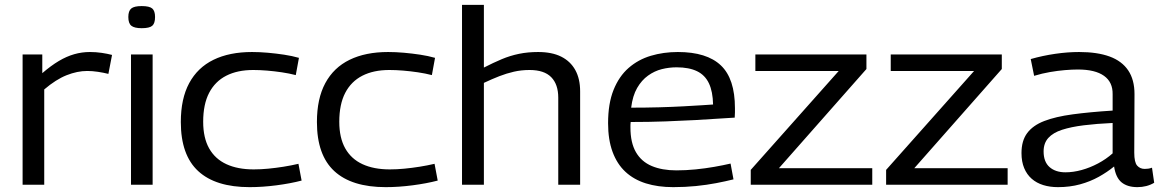

<svg xmlns="http://www.w3.org/2000/svg" viewBox="-20 -760 4775 790"><path d="M154 -536V-459Q190 -490 222 -509Q254 -528 285.5 -537Q317 -546 350 -546Q375 -546 398.5 -542.5Q422 -539 441 -534L426 -456Q406 -461 383 -464.5Q360 -468 339 -468Q298 -468 254 -450.5Q210 -433 162 -392V0H73V-536Z M563 -644Q533 -644 520.5 -654Q508 -664 508 -690Q508 -715 520 -725Q532 -735 563 -735Q595 -735 606.5 -725Q618 -715 618 -690Q618 -664 606.5 -654Q595 -644 563 -644ZM519 0V-536H608V0Z M724 -258Q724 -354 758.5 -418Q793 -482 858.5 -514Q924 -546 1017 -546Q1048 -546 1082 -543Q1116 -540 1149 -535Q1182 -530 1210 -522L1197 -451Q1170 -458 1139.5 -462.5Q1109 -467 1079 -469.5Q1049 -472 1022 -472Q957 -472 911 -448.5Q865 -425 840.5 -378Q816 -331 816 -259Q816 -193 840.5 -149.5Q865 -106 911.5 -84.5Q958 -63 1024 -63Q1053 -63 1084 -66Q1115 -69 1146.5 -74Q1178 -79 1208 -86L1221 -17Q1175 -5 1117.5 2.5Q1060 10 1007 10Q867 10 795.5 -56Q724 -122 724 -258Z M1284 -258Q1284 -354 1318.5 -418Q1353 -482 1418.5 -514Q1484 -546 1577 -546Q1608 -546 1642 -543Q1676 -540 1709 -535Q1742 -530 1770 -522L1757 -451Q1730 -458 1699.5 -462.5Q1669 -467 1639 -469.5Q1609 -472 1582 -472Q1517 -472 1471 -448.5Q1425 -425 1400.5 -378Q1376 -331 1376 -259Q1376 -193 1400.5 -149.5Q1425 -106 1471.5 -84.5Q1518 -63 1584 -63Q1613 -63 1644 -66Q1675 -69 1706.5 -74Q1738 -79 1768 -86L1781 -17Q1735 -5 1677.5 2.5Q1620 10 1567 10Q1427 10 1355.5 -56Q1284 -122 1284 -258Z M1881 0V-740H1971V-482Q2010 -502 2044.5 -516.5Q2079 -531 2115.5 -538.5Q2152 -546 2194 -546Q2251 -546 2289 -527Q2327 -508 2347 -472Q2367 -436 2367 -384V0H2277V-358Q2277 -413 2248 -442.5Q2219 -472 2159 -472Q2125 -472 2094.5 -465Q2064 -458 2034.5 -446.5Q2005 -435 1971 -419V0Z M2750 10Q2687 10 2637.5 -5.5Q2588 -21 2553.5 -53Q2519 -85 2500.5 -135Q2482 -185 2482 -253Q2482 -334 2504.5 -390Q2527 -446 2566.5 -480.5Q2606 -515 2658 -530.5Q2710 -546 2769 -546Q2888 -546 2946 -491Q3004 -436 3004 -315Q3004 -308 3004 -297.5Q3004 -287 3003 -276Q2980 -275 2938.5 -272Q2897 -269 2841.5 -266Q2786 -263 2718.5 -260.5Q2651 -258 2575 -258Q2574 -252 2574 -246.5Q2574 -241 2574 -235Q2574 -173 2596.5 -134Q2619 -95 2661.5 -77Q2704 -59 2763 -59Q2802 -59 2842 -63Q2882 -67 2919 -73.5Q2956 -80 2986 -87L2998 -22Q2966 -14 2927 -6.5Q2888 1 2843.5 5.5Q2799 10 2750 10ZM2577 -317Q2637 -317 2691.5 -318.5Q2746 -320 2791.5 -322.5Q2837 -325 2868.5 -327Q2900 -329 2914 -330Q2913 -383 2897 -417Q2881 -451 2848 -467Q2815 -483 2764 -483Q2733 -483 2703 -475.5Q2673 -468 2646.5 -449Q2620 -430 2601.5 -398Q2583 -366 2577 -317Z M3069 0V-61L3431 -468H3088V-536H3545V-476L3185 -68H3569V0Z M3626 0V-61L3988 -468H3645V-536H4102V-476L3742 -68H4126V0Z M4183 -130Q4183 -181 4206.5 -212.5Q4230 -244 4276.5 -262Q4323 -280 4393.5 -289.5Q4464 -299 4558 -305V-372Q4559 -422 4522.5 -448Q4486 -474 4415 -474Q4391 -474 4361.5 -471.5Q4332 -469 4300 -463.5Q4268 -458 4235 -448L4221 -517Q4270 -531 4321.5 -538.5Q4373 -546 4420 -546Q4495 -546 4545.5 -527.5Q4596 -509 4622 -470.5Q4648 -432 4648 -373L4647 -132Q4647 -92 4659 -78.5Q4671 -65 4690 -65Q4697 -65 4704.5 -66Q4712 -67 4720 -70L4729 -8Q4714 1 4696.5 5.5Q4679 10 4660 10Q4619 10 4595 -9.5Q4571 -29 4564 -75Q4536 -52 4501 -32.5Q4466 -13 4424 -1.5Q4382 10 4333 10Q4300 10 4272.5 1.5Q4245 -7 4225 -24.5Q4205 -42 4194 -68.5Q4183 -95 4183 -130ZM4274 -137Q4274 -94 4298.5 -72.5Q4323 -51 4364 -51Q4396 -51 4430.5 -60.5Q4465 -70 4498 -87.5Q4531 -105 4558 -129V-254Q4492 -251 4439.5 -244.5Q4387 -238 4350 -226Q4313 -214 4293.5 -192.5Q4274 -171 4274 -137Z"/></svg>

Font: Georama SemiExpanded
Style: Regular
Weight: 400
Width: 6
Designer: Jean-Baptiste Levee
Foundry: Production Type
Version: Version 1.001